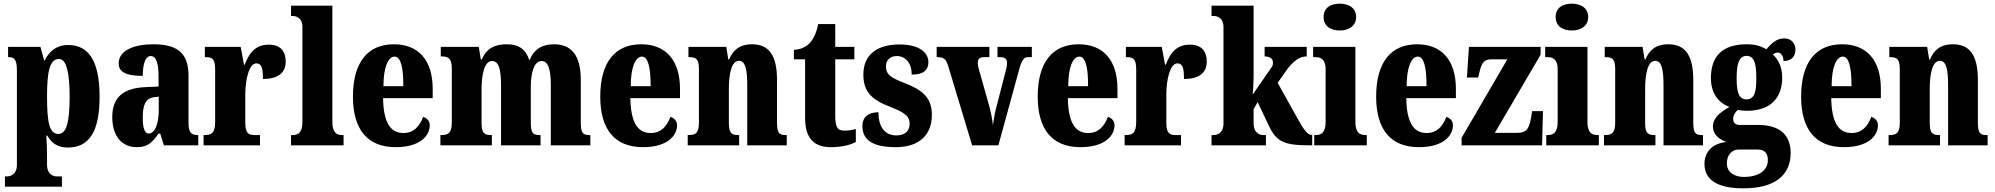

<svg xmlns="http://www.w3.org/2000/svg" viewBox="-20 -791 10858 1045"><path d="M7 225H317V169H287C273 169 236 161 236 104V58C236 16 234 -21 232 -53H237C261 -12 294 12 349 12C464 12 522 -72 522 -265C522 -460 462 -546 351 -546C287 -546 247 -511 224 -463H220L200 -536H24V-480H27C55 -480 72 -471 72 -409V106C72 161 34 169 20 169H7ZM298 -62C248 -62 236 -127 236 -266C236 -393 248 -470 301 -470C342 -470 359 -395 359 -264C359 -128 342 -62 298 -62Z M723 10C782 10 805 -11 843 -64H852L872 0H1059V-56H1056C1018 -56 1006 -72 1006 -126V-380C1006 -505 942 -550 814 -550C712 -550 626 -518 626 -446C626 -398 668 -378 757 -378C757 -448 774 -486 800 -486C829 -486 843 -449 843 -374V-320L775 -317C652 -312 591 -263 591 -154C591 -42 651 10 723 10ZM789 -64C767 -64 757 -95 757 -150C757 -221 772 -256 819 -262L844 -265V-191C844 -115 822 -64 789 -64Z M1088 0H1395V-56H1365C1334 -56 1315 -64 1315 -123V-277C1315 -359 1336 -446 1375 -446C1406 -446 1411 -416 1411 -361C1485 -361 1535 -389 1535 -455C1535 -509 1509 -548 1444 -548C1379 -548 1340 -514 1312 -439H1308L1290 -536H1095V-480H1099C1135 -480 1151 -471 1151 -412V-128C1151 -65 1130 -56 1092 -56H1088Z M1564 0H1850V-56H1842C1811 -56 1789 -71 1789 -127V-760H1564V-704H1574C1587 -704 1626 -697 1626 -645V-127C1626 -71 1604 -56 1574 -56H1564Z M2134 10C2268 10 2319 -54 2319 -109C2319 -133 2303 -149 2283 -155C2264 -105 2233 -67 2176 -67C2104 -67 2067 -125 2065 -257H2335V-308C2335 -466 2255 -550 2124 -550C1982 -550 1901 -453 1901 -265C1901 -91 1976 10 2134 10ZM2175 -322H2067C2067 -426 2093 -483 2128 -483C2161 -483 2176 -423 2175 -322Z M2377 0H2657V-56H2654C2617 -56 2601 -65 2601 -121V-306C2601 -387 2617 -459 2658 -459C2696 -459 2707 -410 2707 -325V0H2922V-56H2918C2881 -56 2869 -65 2869 -126V-318C2869 -394 2887 -459 2927 -459C2965 -459 2978 -410 2978 -325V0H3193V-56H3190C3153 -56 3141 -65 3141 -126V-357C3141 -492 3088 -550 2996 -550C2924 -550 2882 -516 2864 -466H2860C2841 -524 2802 -550 2739 -550C2658 -550 2623 -516 2602 -467H2597L2586 -536H2379V-484H2382C2419 -484 2439 -475 2439 -419V-124C2439 -65 2418 -56 2381 -56H2377Z M3480 10C3614 10 3665 -54 3665 -109C3665 -133 3649 -149 3629 -155C3610 -105 3579 -67 3522 -67C3450 -67 3413 -125 3411 -257H3681V-308C3681 -466 3601 -550 3470 -550C3328 -550 3247 -453 3247 -265C3247 -91 3322 10 3480 10ZM3521 -322H3413C3413 -426 3439 -483 3474 -483C3507 -483 3522 -423 3521 -322Z M3723 0H4003V-56H4000C3963 -56 3947 -65 3947 -121V-306C3947 -386 3960 -460 4002 -460C4038 -460 4047 -410 4047 -325V0H4262V-56H4258C4221 -56 4209 -65 4209 -126V-357C4209 -492 4163 -550 4074 -550C4001 -550 3969 -515 3948 -467H3944L3933 -536H3727V-480H3731C3767 -480 3784 -471 3784 -416V-124C3784 -65 3765 -56 3727 -56H3723Z M4503 10C4572 10 4618 -7 4638 -18V-89C4620 -83 4597 -80 4574 -80C4535 -80 4526 -105 4526 -163V-468H4630V-536H4526V-660H4433C4425 -616 4410 -585 4395 -566C4379 -545 4348 -521 4301 -520V-468H4362V-149C4362 -31 4417 10 4503 10Z M4856 10C4986 10 5052 -60 5052 -166C5052 -266 4991 -305 4901 -340C4823 -370 4802 -388 4802 -430C4802 -466 4827 -486 4861 -486C4906 -486 4942 -451 4942 -385C5005 -385 5033 -408 5033 -453C5033 -501 4989 -549 4875 -549C4757 -549 4679 -496 4679 -385C4679 -287 4729 -246 4831 -207C4899 -180 4931 -160 4931 -119C4931 -83 4912 -54 4858 -54C4802 -54 4761 -93 4761 -180C4713 -180 4674 -160 4674 -105C4674 -39 4715 10 4856 10Z M5140 -434 5271 0H5414L5526 -409C5541 -465 5553 -480 5574 -480H5596V-536H5409V-480H5426C5451 -480 5461 -467 5461 -451C5461 -431 5457 -417 5451 -394L5400 -196C5392 -167 5389 -136 5384 -110C5381 -142 5374 -177 5363 -218L5310 -406C5306 -419 5302 -434 5302 -450C5302 -469 5311 -480 5336 -480H5365V-536H5078V-480C5116 -480 5128 -471 5140 -434Z M5861 10C5995 10 6046 -54 6046 -109C6046 -133 6030 -149 6010 -155C5991 -105 5960 -67 5903 -67C5831 -67 5794 -125 5792 -257H6062V-308C6062 -466 5982 -550 5851 -550C5709 -550 5628 -453 5628 -265C5628 -91 5703 10 5861 10ZM5902 -322H5794C5794 -426 5820 -483 5855 -483C5888 -483 5903 -423 5902 -322Z M6101 0H6408V-56H6378C6347 -56 6328 -64 6328 -123V-277C6328 -359 6349 -446 6388 -446C6419 -446 6424 -416 6424 -361C6498 -361 6548 -389 6548 -455C6548 -509 6522 -548 6457 -548C6392 -548 6353 -514 6325 -439H6321L6303 -536H6108V-480H6112C6148 -480 6164 -471 6164 -412V-128C6164 -65 6143 -56 6105 -56H6101Z M6574 0H6870V-56H6854C6840 -56 6803 -64 6803 -121V-197L6825 -235L6886 -107C6928 -18 6970 0 7111 0H7122V-56H7119C7098 -56 7076 -85 7045 -141L6934 -340L6976 -400C7017 -460 7054 -484 7092 -484V-536H6863V-484C6890 -484 6908 -471 6908 -454C6908 -448 6911 -436 6898 -421L6798 -276C6800 -290 6803 -344 6803 -378V-760H6574V-704H6587C6600 -704 6639 -697 6639 -645V-119C6639 -63 6601 -56 6587 -56H6574Z M7272 -625C7320 -625 7361 -649 7361 -698C7361 -749 7320 -771 7272 -771C7222 -771 7184 -749 7184 -698C7184 -649 7222 -625 7272 -625ZM7133 0H7419V-56H7410C7379 -56 7357 -71 7357 -127V-536H7127V-480H7142C7172 -480 7195 -465 7195 -413V-129C7195 -72 7174 -56 7142 -56H7133Z M7703 10C7837 10 7888 -54 7888 -109C7888 -133 7872 -149 7852 -155C7833 -105 7802 -67 7745 -67C7673 -67 7636 -125 7634 -257H7904V-308C7904 -466 7824 -550 7693 -550C7551 -550 7470 -453 7470 -265C7470 -91 7545 10 7703 10ZM7744 -322H7636C7636 -426 7662 -483 7697 -483C7730 -483 7745 -423 7744 -322Z M7935 0H8373L8378 -186H8319L8313 -150C8302 -84 8284 -68 8236 -68H8116L8365 -493V-536H7975L7964 -369H8025L8033 -401C8046 -456 8062 -468 8098 -468H8184L7935 -41Z M8535 -625C8583 -625 8624 -649 8624 -698C8624 -749 8583 -771 8535 -771C8485 -771 8447 -749 8447 -698C8447 -649 8485 -625 8535 -625ZM8396 0H8682V-56H8673C8642 -56 8620 -71 8620 -127V-536H8390V-480H8405C8435 -480 8458 -465 8458 -413V-129C8458 -72 8437 -56 8405 -56H8396Z M8710 0H8990V-56H8987C8950 -56 8934 -65 8934 -121V-306C8934 -386 8947 -460 8989 -460C9025 -460 9034 -410 9034 -325V0H9249V-56H9245C9208 -56 9196 -65 9196 -126V-357C9196 -492 9150 -550 9061 -550C8988 -550 8956 -515 8935 -467H8931L8920 -536H8714V-480H8718C8754 -480 8771 -471 8771 -416V-124C8771 -65 8752 -56 8714 -56H8710Z M9468 234C9643 234 9726 161 9726 41C9726 -55 9668 -111 9549 -111H9449C9430 -111 9413 -120 9413 -143C9413 -165 9428 -186 9439 -193C9449 -190 9475 -188 9487 -188C9621 -188 9680 -262 9680 -370C9680 -429 9657 -468 9629 -495C9636 -499 9644 -505 9657 -505C9668 -505 9687 -492 9687 -459C9736 -459 9752 -489 9752 -522C9752 -554 9730 -582 9692 -582C9647 -582 9622 -554 9594 -523C9562 -541 9532 -550 9487 -550C9352 -550 9292 -483 9292 -365C9292 -280 9337 -229 9393 -209C9340 -179 9303 -148 9303 -103C9303 -55 9341 -32 9376 -18C9303 -11 9257 33 9257 100C9257 188 9327 234 9468 234ZM9485 -250C9441 -250 9432 -298 9432 -364C9432 -433 9441 -487 9486 -487C9532 -487 9539 -435 9539 -365C9539 -297 9532 -250 9485 -250ZM9471 172C9422 172 9379 148 9379 99C9379 41 9417 23 9441 23H9548C9586 23 9602 46 9602 80C9602 137 9552 172 9471 172Z M10016 10C10150 10 10201 -54 10201 -109C10201 -133 10185 -149 10165 -155C10146 -105 10115 -67 10058 -67C9986 -67 9949 -125 9947 -257H10217V-308C10217 -466 10137 -550 10006 -550C9864 -550 9783 -453 9783 -265C9783 -91 9858 10 10016 10ZM10057 -322H9949C9949 -426 9975 -483 10010 -483C10043 -483 10058 -423 10057 -322Z M10259 0H10539V-56H10536C10499 -56 10483 -65 10483 -121V-306C10483 -386 10496 -460 10538 -460C10574 -460 10583 -410 10583 -325V0H10798V-56H10794C10757 -56 10745 -65 10745 -126V-357C10745 -492 10699 -550 10610 -550C10537 -550 10505 -515 10484 -467H10480L10469 -536H10263V-480H10267C10303 -480 10320 -471 10320 -416V-124C10320 -65 10301 -56 10263 -56H10259Z"/></svg>

Font: Noto Serif Hebrew ExtraCondensed Black
Style: Regular
Weight: 900
Width: 2
Designer: Monotype Design Team
Foundry: Monotype Imaging Inc.
Version: Version 2.004